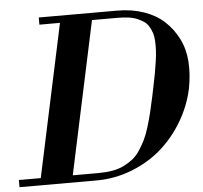

<svg xmlns="http://www.w3.org/2000/svg" viewBox="-77 -803 907 858"><g transform="rotate(-5 377.0 -374.0)"><path d="M-23.9 0V-32.2H74.2L220.2 -715.8H127.9V-748H480Q544.9 -748 599.1 -729.2Q653.3 -710.4 689.9 -676.5Q726.6 -642.6 750 -595.9Q773.4 -549.3 777.1 -493.2Q780.8 -437 769 -374Q752.4 -296.4 711.4 -227.5Q670.4 -158.7 612.3 -108.4Q554.2 -58.1 478.5 -29.1Q402.8 0 321.8 0ZM217.8 -32.2H332Q366.7 -32.2 395.3 -37.1Q423.8 -42 446.8 -53.2Q469.7 -64.5 487.8 -78.6Q505.9 -92.8 520.8 -115.2Q535.6 -137.7 546.9 -160.4Q558.1 -183.1 568.4 -216.3Q578.6 -249.5 586.2 -280.5Q593.8 -311.5 603 -355L610.8 -393.1Q618.2 -427.7 622.8 -453.1Q627.4 -478.5 631.6 -507.1Q635.7 -535.6 636.7 -555.7Q637.7 -575.7 636.7 -597.2Q635.7 -618.7 630.9 -633.3Q626 -647.9 617.9 -662.4Q609.9 -676.8 597.2 -685.8Q584.5 -694.8 567.6 -702.1Q550.8 -709.5 528.3 -712.6Q505.9 -715.8 478 -715.8H363.8Z"/></g></svg>

Font: Fin Serif Display
Style: Italic
Weight: 400
Italic angle: -12°
Designer: J. Blake Harris
Version: Version 1.006;FEAKit 1.0